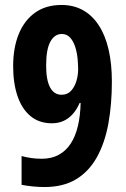

<svg xmlns="http://www.w3.org/2000/svg" viewBox="-20 -744 509 774"><path d="M431 -415Q431 -324 417 -246.5Q403 -169 371 -111Q339 -53 287 -21.5Q235 10 159 10Q136 10 111.5 7.5Q87 5 67 1V-115Q85 -110 105.5 -107Q126 -104 148 -104Q188 -104 217 -120Q246 -136 265 -165Q284 -194 294 -236Q304 -278 305 -329H301Q290 -303 273.5 -284.5Q257 -266 236 -256.5Q215 -247 189 -247Q138 -247 103 -276Q68 -305 50.5 -357Q33 -409 33 -477Q33 -551 55.5 -606.5Q78 -662 121.5 -693Q165 -724 228 -724Q276 -724 313.5 -703.5Q351 -683 377.5 -643Q404 -603 417.5 -545.5Q431 -488 431 -415ZM229 -607Q200 -607 183 -576Q166 -545 166 -480Q166 -421 182 -391.5Q198 -362 228 -362Q252 -362 266.5 -378Q281 -394 288 -417.5Q295 -441 295 -464Q295 -481 293 -505Q291 -529 284 -552.5Q277 -576 263.5 -591.5Q250 -607 229 -607Z"/></svg>

Font: Noto Sans Khmer ExtraCondensed
Style: Bold
Weight: 700
Width: 2
Designer: Danh Hong and the Monotype Design Team
Foundry: Monotype Imaging Inc.
Version: Version 2.004